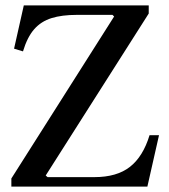

<svg xmlns="http://www.w3.org/2000/svg" viewBox="-20 -690 624 710"><path d="M22 0V-30L402 -629L396 -635H264Q209 -635 170.5 -623Q132 -611 106.5 -582Q81 -553 65 -500L32 -510L68 -670H530V-640L149 -41L156 -35H329Q412 -35 460.5 -73Q509 -111 533 -190H568L525 0Z"/></svg>

Font: Brygada 1918 Medium
Style: Regular
Weight: 500
Designer: Mateusz Machalski | Borys Kosmynka | Przemek Hoffer
Foundry: NIEPODLEGLA 2018
Version: Version 3.006